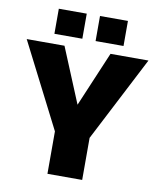

<svg xmlns="http://www.w3.org/2000/svg" viewBox="-110 -980 873 1056"><g transform="rotate(10 327.0 -452.5)"><path d="M-13 -710H198L325 -403L455 -710H667L422 -235V0H228V-237ZM288 -765H132V-905H288ZM518 -765H362V-905H518Z"/></g></svg>

Font: Raleway
Style: Heavy
Weight: 900
Designer: Matt McInerney, Pablo Impallari, Rodrigo Fuenzalida
Foundry: Matt McInerney, Pablo Impallari, Rodrigo Fuenzalida
Version: Version 2.001